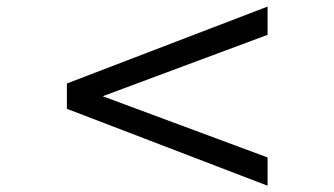

<svg xmlns="http://www.w3.org/2000/svg" viewBox="-20 -599 1040 597"><path d="M188 -260.7V-339.4L812 -578.6V-490.7L299.3 -299.8L812 -109.4V-21.5Z"/></svg>

Font: TAML ThiruValluvar
Style: Bold
Weight: 400
Version: Version 0.271; dev 7ad24fM